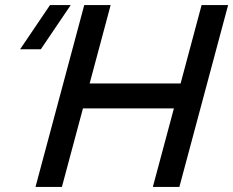

<svg xmlns="http://www.w3.org/2000/svg" viewBox="-20 -740 923 760"><path d="M141.6 -545 260 -720H178L59.6 -545ZM120.5 0H225L308.4 -311H668.4L585 0H690L883 -720H778L694.8 -409.5H334.8L418 -720H313.5Z"/></svg>

Font: Manrope
Style: SemiBoldItalic
Weight: 600
Italic angle: -15°
Designer: Mikhail Sharanda
Foundry: Mikhail Sharanda
Version: Version 4.502;hotconv 1.0.109;makeotfexe 2.5.65596